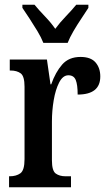

<svg xmlns="http://www.w3.org/2000/svg" viewBox="-20 -786 454 806"><path d="M18 0V-46H21Q48 -46 65.5 -58.5Q83 -71 83 -118V-422Q83 -466 67 -478Q51 -490 24 -490H21V-536H177L192 -432H195Q213 -483 241 -515Q269 -547 318 -547Q361 -547 381 -524Q401 -501 401 -465Q401 -389 306 -389Q306 -430 298 -450Q290 -470 267 -470Q244 -470 228.5 -440Q213 -410 205.5 -365.5Q198 -321 198 -276V-113Q198 -69 214 -57.5Q230 -46 255 -46H278V0ZM162 -606Q153 -629 137 -655.5Q121 -682 104 -708Q87 -734 74 -753V-766H125Q143 -744 168.5 -717.5Q194 -691 212 -665Q231 -691 256.5 -717.5Q282 -744 300 -766H351V-753Q339 -734 321.5 -708Q304 -682 288.5 -655.5Q273 -629 264 -606Z"/></svg>

Font: Noto Serif Myanmar ExtraCondensed SemiBold
Style: Regular
Weight: 600
Width: 2
Designer: Ben Mitchell and the Monotype Design Team
Foundry: Monotype Imaging Inc.
Version: Version 2.106; ttfautohint (v1.8.4.7-5d5b)